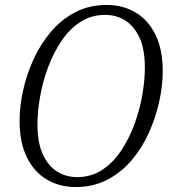

<svg xmlns="http://www.w3.org/2000/svg" viewBox="-20 -744 703 774"><path d="M285 10Q220 10 169 -20Q118 -50 88.5 -109.5Q59 -169 59 -257Q59 -315 73 -379Q87 -443 115 -504.5Q143 -566 185 -615.5Q227 -665 283 -694.5Q339 -724 410 -724Q475 -724 526 -694Q577 -664 606.5 -604.5Q636 -545 636 -457Q636 -399 622 -335Q608 -271 580.5 -209.5Q553 -148 511 -98.5Q469 -49 412.5 -19.5Q356 10 285 10ZM291 -30Q347 -30 391 -58.5Q435 -87 467.5 -135.5Q500 -184 521.5 -242Q543 -300 553.5 -360Q564 -420 564 -471Q564 -546 542 -593Q520 -640 484 -662Q448 -684 404 -684Q348 -684 304 -655.5Q260 -627 227.5 -578.5Q195 -530 173.5 -472Q152 -414 141.5 -354Q131 -294 131 -243Q131 -168 153 -121Q175 -74 211 -52Q247 -30 291 -30Z"/></svg>

Font: Noto Serif SemiCondensed Light
Style: Italic
Weight: 300
Width: 4
Italic angle: -12°
Designer: Monotype Design Team
Foundry: Monotype Imaging Inc.
Version: Version 2.013; ttfautohint (v1.8.4.7-5d5b)